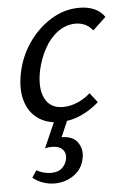

<svg xmlns="http://www.w3.org/2000/svg" viewBox="-50 -462 484 743"><g transform="rotate(-5 192.0 -90.5)"><path d="M173 9Q122 9 87.5 -16Q53 -41 40 -86.5Q27 -132 39 -192Q52 -257 88.5 -309.5Q125 -362 176.5 -393.5Q228 -425 286 -425Q318 -425 343 -414.5Q368 -404 384 -381L333 -333Q320 -349 303.5 -357Q287 -365 266 -365Q229 -365 197.5 -342Q166 -319 145 -280.5Q124 -242 114 -197Q100 -128 120.5 -88Q141 -48 190 -48Q220 -48 248 -60.5Q276 -73 297 -92L326 -55Q295 -27 255.5 -9Q216 9 173 9ZM153 0H204L168 83L131 75Q139 71 150 69.5Q161 68 172 68Q220 68 238 96.5Q256 125 248 158Q240 198 207 221Q174 244 132 244Q109 244 86.5 236Q64 228 48 214L66 187Q78 194 92.5 198Q107 202 121 202Q150 202 164.5 188.5Q179 175 183 158Q187 145 184 132.5Q181 120 169 111Q157 102 133 102Q127 102 122 102.5Q117 103 107 105Z"/></g></svg>

Font: Ysabeau Infant Medium
Style: Italic
Weight: 500
Italic angle: -12°
Designer: Christian Thalmann (Catharsis Fonts)
Version: Version 2.001;gftools[0.9.30]; featfreeze: ss01,ss02,lnum